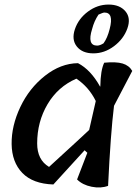

<svg xmlns="http://www.w3.org/2000/svg" viewBox="-20 -822 600 842"><path d="M351 -163 214 -13Q124 -16 78 -63.5Q32 -111 31 -190.5Q30 -270 69 -352.5Q108 -435 177 -489.5Q246 -544 322 -545Q378 -516 419 -442L420 -444Q421 -514 437 -547Q489 -552 517.5 -543.5Q546 -535 560 -511L480 -358Q465 -237 454 -7Q422 5 382 -3Q342 -11 318 -35L363 -152ZM143 -193Q143 -121 195 -90Q347 -229 371 -252L400 -379Q370 -440 315 -477Q234 -442 188.5 -365Q143 -288 143 -193ZM538.5 -697Q522 -651 480 -619.5Q438 -588 389.5 -588Q341 -588 317 -618Q293 -648 308.5 -694Q324 -740 365.5 -771Q407 -802 456 -802Q505 -802 530 -772.5Q555 -743 538.5 -697ZM406 -622Q418 -622 434 -632Q451 -655 461 -695Q480 -767 438 -767Q432 -767 412 -758Q393 -730 384 -695Q361 -622 406 -622Z"/></svg>

Font: Tillana Medium
Style: Regular
Weight: 500
Designer: Lipi Raval (Devanagari, Latin), Jonny Pinhorn (Latin)
Foundry: Indian Type Foundry
Version: Version 2.003;PS 1.0;hotconv 1.0.79;makeotf.lib2.5.61930; tt